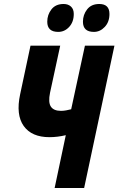

<svg xmlns="http://www.w3.org/2000/svg" viewBox="-20 -943 594 963"><path d="M254 0 310 -265Q268 -255 228 -255Q139 -255 99 -311Q59 -367 81 -470L133 -714H282L231 -478Q221 -430 235 -408.5Q249 -387 286 -387Q299 -387 312 -389.5Q325 -392 337 -395L406 -714H554L402 0ZM451 -783Q396 -783 396 -834Q396 -869 417 -896Q438 -923 478 -923Q529 -923 529 -873Q529 -833 505.5 -808Q482 -783 451 -783ZM272 -783Q217 -783 217 -834Q217 -869 238 -896Q259 -923 299 -923Q322 -923 336 -910Q350 -897 350 -873Q350 -833 327 -808Q304 -783 272 -783Z"/></svg>

Font: Noto Sans ExtraCondensed ExtraBold
Style: Italic
Weight: 800
Width: 2
Italic angle: -12°
Designer: Monotype Design Team
Foundry: Monotype Imaging Inc.
Version: Version 2.013; ttfautohint (v1.8.4.7-5d5b)